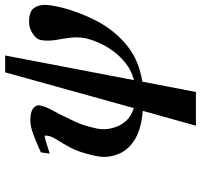

<svg xmlns="http://www.w3.org/2000/svg" viewBox="-38 -540 798 763"><g transform="rotate(-90 361.5 -159.0)"><path d="M455 -538H522L424 -26Q462 -36 490.5 -58.5Q519 -81 539.5 -109Q560 -137 572 -164.5Q584 -192 589 -212Q592 -224 593 -234.5Q594 -245 594 -255Q594 -270 592 -284Q590 -298 588 -311Q585 -326 583 -341Q581 -356 581 -370Q581 -386 584 -399Q588 -415 609.5 -429Q631 -443 656 -443Q695 -443 709 -425.5Q723 -408 723 -381Q723 -369 721 -355.5Q719 -342 716 -328Q697 -247 659.5 -175Q622 -103 562.5 -54.5Q503 -6 418 7Q408 59 397.5 113.5Q387 168 377 220H243L302 9Q232 3 192 -20.5Q152 -44 135.5 -77Q119 -110 119 -144Q119 -155 120.5 -164.5Q122 -174 124 -184Q138 -246 156 -279Q174 -312 187 -332Q192 -340 196 -347.5Q200 -355 202 -365Q206 -381 201 -381Q198 -381 183.5 -377Q169 -373 132 -361L137 -396Q173 -413 207 -425.5Q241 -438 262 -438Q296 -438 310 -428Q324 -418 324 -405Q324 -403 323.5 -401.5Q323 -400 323 -398Q319 -379 309 -359.5Q299 -340 288 -320Q275 -294 259 -260Q243 -226 232 -175Q229 -163 229 -147Q229 -125 237 -100.5Q245 -76 263.5 -56Q282 -36 313 -27Q348 -154 384 -282.5Q420 -411 455 -538Z"/></g></svg>

Font: Libertinus Serif SemiBold
Style: Italic
Weight: 600
Italic angle: -11.5°
Designer: Philipp H. Poll, Khaled Hosny
Foundry: Caleb Maclennan
Version: Version 7.051;RELEASE